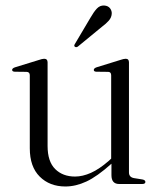

<svg xmlns="http://www.w3.org/2000/svg" viewBox="-20 -667 574 696"><path d="M88 -129.5V-394Q88 -406 76.5 -406.5L33.5 -407Q24 -407.5 24 -413.5Q24 -419.5 34.5 -423L119 -449Q133.5 -454 140 -454Q152.5 -454 152.5 -441V-138Q152.5 -81.5 180 -54.2Q207.5 -27 252 -27Q279.5 -27 309.8 -40.5Q340 -54 375 -84.5L383 -92V-394Q383 -406 372.5 -406.5L329 -407Q320 -407.5 320 -413.5Q320 -419.5 330 -423L414 -449Q428.5 -454 435.5 -454Q447.5 -454 447.5 -441V-42Q447.5 -25 465 -21.5L496 -16.5Q507 -14.5 507 -7.5Q507 0 495.5 0H412Q384 0 384 -32V-73.5Q332 -27 293.2 -9Q254.5 9 217 9Q160 9 124 -26.8Q88 -62.5 88 -129.5ZM308 -603Q320 -624 331.2 -636Q342.5 -648 358 -647Q372 -646 379 -636.8Q386 -627.5 385 -616.5Q384 -603 374.2 -592Q364.5 -581 349 -569.5L262 -498Q255.5 -494 251 -498Q247 -501 252 -508.5Z"/></svg>

Font: Fraunces 72pt S000 Light
Style: Regular
Weight: 300
Version: Version 1.000; ttfautohint (v1.8.3)